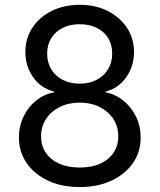

<svg xmlns="http://www.w3.org/2000/svg" viewBox="-20 -757 655 787"><path d="M307.1 9.8Q233.4 9.8 177.2 -16.4Q121.1 -42.5 89.4 -88.4Q57.6 -134.3 57.6 -193.4Q57.6 -239.7 76.4 -279.1Q95.2 -318.4 127.9 -344.7Q160.6 -371.1 201.7 -378.4V-381.8Q147.9 -395 116 -440.2Q84 -485.4 84 -543.9Q84 -599.6 112.8 -643.3Q141.6 -687 191.9 -712.2Q242.2 -737.3 307.1 -737.3Q371.1 -737.3 421.1 -712.2Q471.2 -687 500.2 -643.3Q529.3 -599.6 529.3 -543.9Q529.3 -485.8 497.3 -440.4Q465.3 -395 413.1 -381.8V-378.4Q453.1 -371.1 485.6 -344.7Q518.1 -318.4 537.4 -279.1Q556.6 -239.7 556.6 -193.4Q556.6 -134.3 524.7 -88.4Q492.7 -42.5 436.5 -16.4Q380.4 9.8 307.1 9.8ZM307.1 -70.3Q355.5 -70.3 390.6 -86.2Q425.8 -102.1 445.3 -130.9Q464.8 -159.7 464.8 -198.2Q464.8 -238.8 444.3 -269.8Q423.8 -300.8 387.9 -318.6Q352.1 -336.4 307.1 -336.4Q261.2 -336.4 225.3 -318.6Q189.5 -300.8 168.9 -269.8Q148.4 -238.8 148.4 -198.2Q148.4 -159.7 167.7 -130.9Q187 -102.1 222.7 -86.2Q258.3 -70.3 307.1 -70.3ZM307.1 -414.1Q345.7 -414.1 375.5 -429.4Q405.3 -444.8 422.6 -472.7Q439.9 -500.5 439.9 -537.1Q439.9 -573.7 423.3 -600.8Q406.7 -627.9 376.7 -642.8Q346.7 -657.7 307.1 -657.7Q267.1 -657.7 237.1 -642.8Q207 -627.9 190.2 -600.8Q173.3 -573.7 173.3 -537.1Q173.3 -500.5 190.2 -472.7Q207 -444.8 237.5 -429.4Q268.1 -414.1 307.1 -414.1Z"/></svg>

Font: Inter 16pt
Style: Regular
Weight: 400
Version: Version 4.001;git-66647c0bb